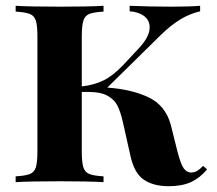

<svg xmlns="http://www.w3.org/2000/svg" viewBox="-20 -628 748 662"><path d="M694 -44Q669 -14 638 0Q607 14 562 14Q508 14 475 -9Q442 -32 429 -94L403 -210Q395 -244 384.5 -264.5Q374 -285 350.5 -298Q327 -311 286 -311H262V-106Q262 -68 267.5 -51Q273 -34 288 -28Q303 -22 337 -20V0Q286 -3 189 -3Q84 -3 34 0V-20Q68 -22 83 -28Q98 -34 103.5 -51Q109 -68 109 -106V-502Q109 -540 103.5 -557Q98 -574 82.5 -580Q67 -586 34 -588V-608Q83 -605 189 -605Q286 -605 337 -608V-588Q303 -586 288 -580Q273 -574 267.5 -557Q262 -540 262 -502V-330Q305 -335 337.5 -351Q370 -367 405 -404L461 -464Q496 -502 496 -534Q496 -558 477 -572.5Q458 -587 427 -589V-608Q499 -605 573 -605Q634 -605 670 -608V-589Q635 -581 602.5 -561.5Q570 -542 534 -507L350 -326Q435 -320 493 -292Q551 -264 569 -197L592 -105Q603 -62 613.5 -47.5Q624 -33 640 -33Q652 -34 661 -39.5Q670 -45 680 -56Z"/></svg>

Font: Playfair Display SC
Style: Bold
Weight: 700
Designer: Claus Eggers Sørensen
Foundry: Claus Eggers Sørensen
Version: Version 1.200; ttfautohint (v1.6)